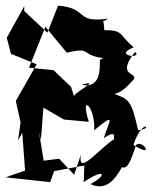

<svg xmlns="http://www.w3.org/2000/svg" viewBox="-38 -646 548 681"><path d="M259 0C331 -50 347 -28 283 7C351 40 384 -39 395 -53C416 -44 427 -81 445 -132C468 -152 514 -82 435 -132C469 -232 509 -188 452 -184C426 -298 419 -293 357 -317C388 -311 378 -358 325 -327C378 -272 447 -384 432 -359C463 -393 367 -368 441 -462C470 -436 360 -448 436 -478C381 -526 400 -539 332 -539C328 -612 315 -552 344 -580C226 -563 278 -617 168 -626L130 -530L48 -607V-624L-14 -512L1 -455L92 -418L18 -288L35 -212L26 -148L41 -175L51 -41L-18 -17L140 0L154 -39L261 -59ZM117 -76 100 -179 107 -149 116 -264 189 -222 277 -214C243 -321 302 -265 296 -184C376 -250 350 -219 330 -156C386 -193 358 -146 369 -154C315 -121 236 -17 249 -98L225 -26L172 -83ZM214 -338 152 -397 65 -406 123 -551 199 -459C297 -483 237 -445 351 -438C375 -468 319 -435 319 -435C308 -442 338 -329 251 -345C329 -368 217 -315 225 -303Z"/></svg>

Font: Charger Distortion
Style: 2
Weight: 400
Designer: Jasper
Foundry: Cannot Into Space Fonts
Version: Version 0.98